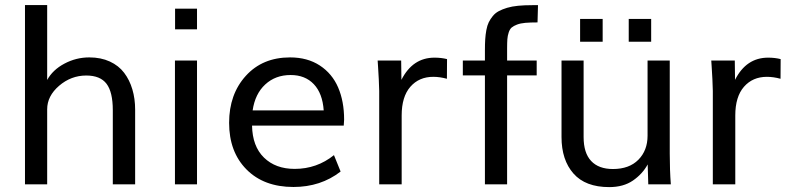

<svg xmlns="http://www.w3.org/2000/svg" viewBox="-20 -746 3209 777"><path d="M81.1 0V-725.6H170.9V-422.4Q193.4 -463.4 240.7 -488.5Q288.1 -513.7 341.3 -513.7Q388.2 -513.7 424.3 -497.1Q460.4 -480.5 482.4 -451.4Q504.4 -422.4 515.6 -384.5Q526.9 -346.7 526.9 -302.2V0H436.5V-299.8Q436.5 -373.5 411.1 -407Q385.7 -440.4 329.1 -440.4Q267.6 -440.4 219.2 -398.9Q170.9 -357.4 170.9 -303.7V0Z M688.5 -627.4V-710.9H777.3V-627.4ZM688 0V-501H777.3V0Z M1002.4 -299.3H1290Q1285.2 -368.2 1250 -405.3Q1214.8 -442.4 1156.2 -442.4Q1094.7 -442.4 1053.5 -404.3Q1012.2 -366.2 1002.4 -299.3ZM1167.5 10.7Q1047.9 10.7 977.5 -60.3Q907.2 -131.3 907.2 -249Q907.2 -364.7 974.9 -439.2Q1042.5 -513.7 1153.8 -513.7Q1224.1 -513.7 1274.2 -481Q1324.2 -448.2 1348.4 -392.1Q1372.6 -335.9 1372.6 -261.7Q1372.6 -252.4 1371.1 -237.8H1000Q1001.5 -153.8 1048.3 -108.2Q1095.2 -62.5 1172.4 -62.5Q1262.2 -62.5 1331.5 -118.2L1358.4 -51.8Q1277.8 10.7 1167.5 10.7Z M1514.6 0V-377.9Q1514.6 -394.5 1512.9 -425.3Q1511.2 -456.1 1509.8 -478.5L1508.3 -501H1603.5L1604.5 -422.9Q1649.9 -512.7 1738.3 -512.7Q1766.1 -512.7 1789.1 -506.8L1788.6 -427.2Q1759.8 -435.1 1733.4 -435.1Q1675.8 -435.1 1640.6 -394.8Q1605.5 -354.5 1605.5 -278.8V0Z M1942.4 0V-440.9H1853V-501H1942.4V-542Q1942.4 -567.9 1943.6 -586.7Q1944.8 -605.5 1948.2 -624.3Q1951.7 -643.1 1958 -656Q1964.4 -668.9 1974.4 -681.2Q1984.4 -693.4 1998.5 -700.9Q2012.7 -708.5 2032.2 -714.4Q2051.8 -720.2 2076.9 -722.7Q2102.1 -725.1 2134.3 -725.1H2157.2L2155.3 -655.3Q2125.5 -655.3 2106 -653.6Q2086.4 -651.9 2072.3 -646.5Q2058.1 -641.1 2050.5 -634.5Q2043 -627.9 2038.6 -614.5Q2034.2 -601.1 2033.2 -587.2Q2032.2 -573.2 2032.2 -549.3V-501H2151.9V-440.9H2032.2V0Z M2445.3 11.2Q2349.1 11.2 2300.8 -43.7Q2252.4 -98.6 2252.4 -191.4V-501H2341.8V-191.4Q2341.8 -127 2372.3 -94.5Q2402.8 -62 2460.4 -62Q2526.4 -62 2563.5 -99.6Q2600.6 -137.2 2600.6 -196.8V-501H2690.4V-124Q2690.4 -57.1 2694.8 0H2603.5L2601.1 -80.6Q2580.1 -42 2541.5 -15.4Q2502.9 11.2 2445.3 11.2ZM2524.4 -577.1V-669.4H2615.2V-577.1ZM2327.6 -577.1V-669.4H2418.9V-577.1Z M2864.7 0V-377.9Q2864.7 -394.5 2863 -425.3Q2861.3 -456.1 2859.9 -478.5L2858.4 -501H2953.6L2954.6 -422.9Q3000 -512.7 3088.4 -512.7Q3116.2 -512.7 3139.2 -506.8L3138.7 -427.2Q3109.9 -435.1 3083.5 -435.1Q3025.9 -435.1 2990.7 -394.8Q2955.6 -354.5 2955.6 -278.8V0Z"/></svg>

Font: Muli
Style: Regular
Weight: 400
Designer: Vernon Adams
Foundry: newtypography
Version: Version 2; ttfautohint (v1.00rc1.6-4cba) -l 8 -r 50 -G 200 -